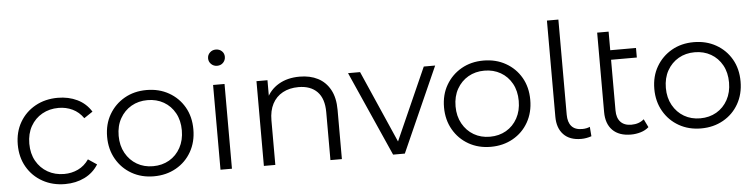

<svg xmlns="http://www.w3.org/2000/svg" viewBox="-46 -962 4665 1186"><g transform="rotate(-5 2287.0 -368.5)"><path d="M317.1 4.7Q239 4.7 177.5 -29.7Q116 -64 81.1 -124.4Q46.1 -184.8 46.1 -263Q46.1 -341.7 81.1 -401.8Q116 -461.9 177.5 -496.1Q239 -530.2 317.1 -530.2Q383.8 -530.2 437.7 -504.1Q491.6 -478 523.5 -426.4L469.8 -390.4Q442.6 -429.7 402.7 -448.6Q362.8 -467.6 316.5 -467.6Q259.7 -467.6 214.6 -442.2Q169.6 -416.8 143.6 -370.8Q117.6 -324.8 117.6 -263Q117.6 -201.2 143.6 -155.2Q169.6 -109.2 214.6 -83.5Q259.7 -57.9 316.5 -57.9Q362.8 -57.9 402.7 -76.8Q442.6 -95.7 469.8 -135.1L523.5 -99.1Q491.6 -48.1 437.7 -21.7Q383.8 4.7 317.1 4.7Z M867.5 4.7Q790.6 4.7 730.3 -29.7Q670 -64 635.1 -124.7Q600.1 -185.5 600.1 -263.1Q600.1 -341.7 635.2 -401.6Q670.2 -461.5 730.3 -495.9Q790.4 -530.2 867.5 -530.2Q944.6 -530.2 1005.2 -495.9Q1065.8 -461.6 1100.4 -401.7Q1134.9 -341.9 1134.9 -263.1Q1134.9 -185.3 1100.4 -124.6Q1066 -64 1005.1 -29.7Q944.3 4.7 867.5 4.7ZM867.5 -57.9Q923.9 -57.9 968.2 -83.5Q1012.4 -109.2 1037.9 -155.7Q1063.4 -202.2 1063.4 -263Q1063.4 -324.8 1037.9 -370.8Q1012.4 -416.8 968.2 -442.2Q923.9 -467.6 867.8 -467.6Q811.7 -467.6 767.6 -442.2Q723.6 -416.8 697.6 -370.8Q671.6 -324.8 671.6 -263Q671.6 -202.2 697.6 -155.7Q723.6 -109.2 767.6 -83.5Q811.6 -57.9 867.5 -57.9Z M1280.1 0V-525.5H1351.1V0ZM1315.6 -641.3Q1293.7 -641.3 1278.7 -656.1Q1263.6 -670.9 1263.6 -691.7Q1263.6 -712.9 1278.7 -727.4Q1293.7 -742 1315.6 -742Q1338 -742 1352.8 -728Q1367.7 -714 1367.7 -692.8Q1367.7 -671.5 1353.1 -656.4Q1338.5 -641.3 1315.6 -641.3Z M1549.1 0V-525.5H1617.3V-381.3L1606.2 -407.6Q1631.5 -465.4 1686.1 -497.8Q1740.7 -530.2 1816.7 -530.2Q1881.3 -530.2 1929.6 -505.4Q1977.8 -480.6 2005.3 -430.6Q2032.8 -380.7 2032.8 -305V0H1961.8V-297.6Q1961.8 -381.2 1920.5 -423.8Q1879.1 -466.4 1804.1 -466.4Q1748 -466.4 1706.4 -443.8Q1664.8 -421.1 1642.4 -378.7Q1620.1 -336.2 1620.1 -275.9V0Z M2350.4 0 2116.9 -525.5H2191.5L2405.2 -38.4H2370L2586.5 -525.5H2657.1L2423.1 0Z M2956.5 4.7Q2879.6 4.7 2819.3 -29.7Q2759 -64 2724.1 -124.7Q2689.1 -185.5 2689.1 -263.1Q2689.1 -341.7 2724.2 -401.6Q2759.2 -461.5 2819.3 -495.9Q2879.4 -530.2 2956.5 -530.2Q3033.6 -530.2 3094.2 -495.9Q3154.8 -461.6 3189.4 -401.7Q3223.9 -341.9 3223.9 -263.1Q3223.9 -185.3 3189.4 -124.6Q3155 -64 3094.1 -29.7Q3033.3 4.7 2956.5 4.7ZM2956.5 -57.9Q3012.9 -57.9 3057.2 -83.5Q3101.4 -109.2 3126.9 -155.7Q3152.4 -202.2 3152.4 -263Q3152.4 -324.8 3126.9 -370.8Q3101.4 -416.8 3057.2 -442.2Q3012.9 -467.6 2956.8 -467.6Q2900.7 -467.6 2856.6 -442.2Q2812.6 -416.8 2786.6 -370.8Q2760.6 -324.8 2760.6 -263Q2760.6 -202.2 2786.6 -155.7Q2812.6 -109.2 2856.6 -83.5Q2900.6 -57.9 2956.5 -57.9Z M3516.8 4.7Q3445.4 4.7 3407.3 -35.4Q3369.1 -75.5 3369.1 -145.5V-742H3440.1V-152.2Q3440.1 -105.7 3461.8 -80.7Q3483.5 -55.7 3527.7 -55.7Q3542.5 -55.7 3555.2 -58.4Q3568 -61.2 3575.8 -65.2L3580.5 -6.4Q3566.1 -1.3 3549.6 1.7Q3533 4.7 3516.8 4.7Z M3825.6 4.7Q3751.6 4.7 3711.6 -35.4Q3671.7 -75.5 3671.7 -148.4V-640.8H3742.7V-152.2Q3742.7 -105.7 3766 -80.7Q3789.3 -55.7 3833.4 -55.7Q3880.3 -55.7 3911.5 -82.6L3936.2 -31.7Q3916 -13.3 3886.2 -4.3Q3856.4 4.7 3825.6 4.7ZM3710.6 -466.3V-525.5H3902.4V-466.3Z M4260.5 4.7Q4183.6 4.7 4123.3 -29.7Q4063 -64 4028.1 -124.7Q3993.1 -185.5 3993.1 -263.1Q3993.1 -341.7 4028.2 -401.6Q4063.2 -461.5 4123.3 -495.9Q4183.4 -530.2 4260.5 -530.2Q4337.6 -530.2 4398.2 -495.9Q4458.8 -461.6 4493.4 -401.7Q4527.9 -341.9 4527.9 -263.1Q4527.9 -185.3 4493.4 -124.6Q4459 -64 4398.1 -29.7Q4337.3 4.7 4260.5 4.7ZM4260.5 -57.9Q4316.9 -57.9 4361.2 -83.5Q4405.4 -109.2 4430.9 -155.7Q4456.4 -202.2 4456.4 -263Q4456.4 -324.8 4430.9 -370.8Q4405.4 -416.8 4361.2 -442.2Q4316.9 -467.6 4260.8 -467.6Q4204.7 -467.6 4160.6 -442.2Q4116.6 -416.8 4090.6 -370.8Q4064.6 -324.8 4064.6 -263Q4064.6 -202.2 4090.6 -155.7Q4116.6 -109.2 4160.6 -83.5Q4204.6 -57.9 4260.5 -57.9Z"/></g></svg>

Font: Montserrat Alternates Thin
Style: Regular
Weight: 100
Designer: Julieta Ulanovsky
Foundry: Julieta Ulanovsky
Version: Version 9.000